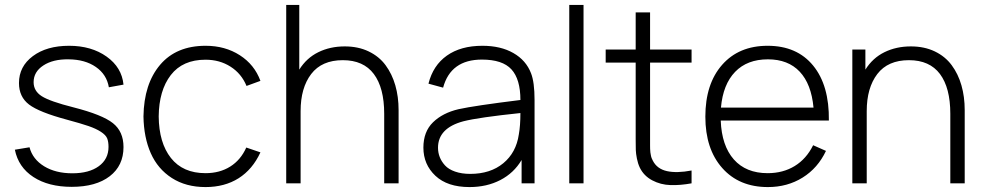

<svg xmlns="http://www.w3.org/2000/svg" viewBox="-20 -740 3974 775"><path d="M269.5 14.2Q175.8 14.2 115 -25.4Q54.2 -64.9 40 -135.7L99.1 -145.5Q111.8 -97.2 158.2 -68.8Q204.6 -40.5 272 -40.5Q339.4 -40.5 378.7 -69.1Q418 -97.7 418 -147Q418 -168.5 412.4 -181.9Q406.7 -195.3 387.2 -208Q367.7 -220.7 337.2 -231.2Q306.6 -241.7 250.5 -256.8Q137.7 -287.1 97.2 -318.1Q56.6 -349.1 56.6 -404.8Q56.6 -471.7 112.5 -513.4Q168.5 -555.2 258.8 -555.2Q349.1 -555.2 410.4 -511.5Q471.7 -467.8 478.5 -398.4L419.4 -387.7Q410.6 -439.5 366.9 -469.7Q323.2 -500 256.8 -500.5Q194.3 -501.5 155 -475.8Q115.7 -450.2 115.7 -408.2Q115.7 -372.6 148.7 -351.6Q181.6 -330.6 276.9 -306.6Q393.1 -276.9 435.8 -242.9Q478.5 -209 478.5 -146.5Q478.5 -71.3 422.9 -28.6Q367.2 14.2 269.5 14.2Z M809.6 15.1Q730.5 15.1 673.6 -21.5Q616.7 -58.1 588.6 -121.6Q560.5 -185.1 559.1 -270Q561 -401.4 626.2 -478.3Q691.4 -555.2 810.1 -555.2Q888.7 -555.2 948 -517.1Q1007.3 -479 1031.2 -413.6L975.1 -393.1Q954.6 -442.9 910.6 -470.9Q866.7 -499 809.6 -499Q717.3 -499 669.4 -437Q621.6 -375 620.6 -270Q621.6 -163.6 669.9 -102.3Q718.3 -41 809.6 -41Q866.7 -41 909.2 -67.6Q951.7 -94.2 974.1 -144.5L1031.2 -125Q999.5 -56.2 943.1 -20.5Q886.7 15.1 809.6 15.1Z M1530.8 -280.8Q1530.8 -385.3 1489 -441.2Q1447.3 -497.1 1363.8 -497.1Q1278.8 -497.1 1236.1 -441.2Q1193.4 -385.3 1193.4 -291.5V0H1135.3V-720.2H1188V-459Q1217.3 -505.9 1264.9 -529.3Q1312.5 -552.7 1371.6 -552.7Q1425.8 -552.7 1468 -532.5Q1510.3 -512.2 1536.4 -476.8Q1562.5 -441.4 1575.7 -395.5Q1588.9 -349.6 1588.9 -295.4V0H1530.8Z M1875 15.1Q1786.1 15.1 1737.5 -30.5Q1689 -76.2 1689 -144Q1689 -208.5 1727.8 -246.3Q1766.6 -284.2 1831.1 -299.3Q1895.5 -313.5 2080.6 -336.4Q2080.6 -420.4 2044.4 -460Q2008.3 -499.5 1925.3 -499.5Q1799.3 -499.5 1768.6 -386.2L1709.5 -402.3Q1728 -476.1 1783.9 -515.6Q1839.8 -555.2 1927.2 -555.2Q2001 -555.2 2052.2 -525.9Q2103.5 -496.6 2123.5 -444.3Q2137.7 -408.2 2137.7 -336.4V0H2085.4V-94.2Q2054.2 -41.5 1999.5 -13.2Q1944.8 15.1 1875 15.1ZM1748 -143.6Q1748 -124 1754.9 -106.2Q1761.7 -88.4 1776.1 -72.5Q1790.5 -56.6 1816.9 -47.4Q1843.3 -38.1 1877.9 -38.1Q1959.5 -38.1 2011.5 -81.1Q2063.5 -124 2074.2 -197.3Q2080.6 -232.4 2080.6 -283.7Q1912.1 -266.1 1850.6 -250.5Q1748 -223.1 1748 -143.6Z M2277.8 0V-720.2H2335.4V0Z M2771.5 0Q2726.6 8.3 2686.5 7.1Q2646.5 5.9 2612.5 -12.2Q2578.6 -30.3 2562.5 -63.5Q2554.7 -80.1 2550.8 -100.1Q2546.9 -120.1 2546.4 -134.3Q2545.9 -148.4 2545.9 -177.2Q2545.9 -184.1 2545.9 -187.5V-487.3H2424.8V-540H2545.9V-689.9H2604V-540H2771.5V-487.3H2604V-188.5Q2604 -183.6 2604 -170.4Q2604 -157.2 2604 -153.1Q2604 -148.9 2604.2 -139.2Q2604.5 -129.4 2605.2 -125Q2606 -120.6 2607.2 -113.5Q2608.4 -106.4 2610.4 -101.6Q2612.3 -96.7 2615.2 -91.3Q2632.3 -58.1 2672.1 -49.3Q2711.9 -40.5 2771.5 -51.8Z M3079.6 15.1Q2963.4 15.1 2895.3 -61.8Q2827.1 -138.7 2827.1 -269Q2827.1 -401.4 2894.8 -478.3Q2962.4 -555.2 3078.6 -555.2Q3196.8 -555.2 3262.2 -475.3Q3327.6 -395.5 3325.7 -253.4H2889.2Q2893.1 -151.9 2942.1 -96.4Q2991.2 -41 3078.6 -41Q3140.6 -41 3187.7 -69.8Q3234.9 -98.6 3262.2 -153.8L3314 -130.9Q3281.2 -61.5 3219.7 -23.2Q3158.2 15.1 3079.6 15.1ZM2890.1 -305.7H3263.7Q3254.9 -400.9 3208 -450.7Q3161.1 -500.5 3079.6 -500.5Q2996.1 -500.5 2947.3 -450Q2898.4 -399.4 2890.1 -305.7Z M3815.9 -280.8Q3815.9 -385.3 3774.2 -441.2Q3732.4 -497.1 3648.9 -497.1Q3564 -497.1 3521.2 -441.2Q3478.5 -385.3 3478.5 -291.5V0H3420.4V-540H3473.1V-459Q3502.4 -505.9 3550 -529.3Q3597.7 -552.7 3656.7 -552.7Q3710.9 -552.7 3753.2 -532.5Q3795.4 -512.2 3821.5 -476.8Q3847.7 -441.4 3860.8 -395.5Q3874 -349.6 3874 -295.4V0H3815.9Z"/></svg>

Font: Manrope Light
Style: Regular
Weight: 300
Designer: Mikhail Sharanda
Foundry: Mikhail Sharanda
Version: Version 4.505;FEAKit 1.0